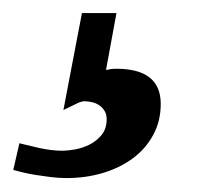

<svg xmlns="http://www.w3.org/2000/svg" viewBox="-77 -44 335 288"><path d="M164.1 111.8Q164.1 137.7 152.8 158.4Q141.6 179.2 122.1 193.6Q102.5 208 76.9 215.6Q51.3 223.1 22.9 223.1Q11.7 223.1 -0.2 221.7Q-12.2 220.2 -22.9 218.5Q-33.7 216.8 -42.7 214.6Q-51.8 212.4 -57.1 210.9L-47.9 170.9Q-36.6 173.8 -18.1 178Q0.5 182.1 17.1 182.1Q23.9 182.1 35.2 180.2Q46.4 178.2 56.9 173.1Q67.4 168 75.2 158.7Q83 149.4 83 134.8Q83 127.4 79.8 122.3Q76.7 117.2 72 114Q67.4 110.8 61.5 109.4Q55.7 107.9 49.8 107.9Q45.4 107.9 39.6 110.6Q33.7 113.3 18.1 121.1L45.9 -24.4H97.7L82 61Q85.9 60.1 89.6 59.6Q93.3 59.1 97.2 59.1Q164.1 59.1 164.1 111.8Z"/></svg>

Font: Charis SIL Afr
Style: Italic
Weight: 400
Italic angle: -11°
Foundry: SIL International
Version: Version 5.000